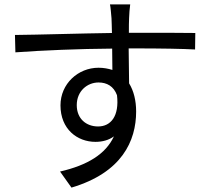

<svg xmlns="http://www.w3.org/2000/svg" viewBox="-20 -807 945 873"><path d="M48 -648 50 -569C173 -578 340 -585 490 -586L491 -489C472 -495 451 -499 428 -499C335 -499 255 -426 255 -328C255 -220 331 -162 414 -162C446 -162 475 -170 498 -187C461 -107 379 -56 253 -27L305 46C534 -22 599 -166 599 -300C599 -350 588 -394 567 -428C566 -473 566 -532 565 -587H579C722 -587 811 -585 867 -582L868 -657C821 -658 700 -658 580 -658H566C566 -686 566 -709 567 -725C567 -737 570 -776 572 -787H480C483 -775 485 -745 487 -724C488 -710 488 -686 489 -657C342 -655 156 -649 48 -648ZM329 -329C329 -393 377 -432 428 -432C466 -432 497 -415 512 -374C523 -279 484 -232 426 -232C372 -232 329 -267 329 -329Z"/></svg>

Font: GenEiGothic-pro-Regular
Style: Regular
Weight: 400
Designer: Ryoko NISHIZUKA (kana & ideographs); Paul D. Hunt (Latin, Greek & Cyrillic); Wenlong ZHANG (bopomofo); Sandoll Communica
Foundry: Adobe Systems Incorporated; o_tamon
Version: Version 1.000.140830